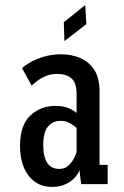

<svg xmlns="http://www.w3.org/2000/svg" viewBox="-20 -726 490 757"><path d="M184.5 11Q127.5 11 93.2 -32.8Q59 -76.5 59 -151Q59 -232 99.2 -270.2Q139.5 -308.5 199 -308.5Q232.5 -308.5 254 -298Q275.5 -287.5 282 -280.5V-355.5Q282 -399.5 261.8 -417Q241.5 -434.5 204 -434.5Q179.5 -434.5 159 -425.5Q138.5 -416.5 124.5 -405.2Q110.5 -394 105 -388L67 -457Q75 -466 97.2 -479Q119.5 -492 151.5 -502Q183.5 -512 221 -512Q262 -512 296.5 -497.2Q331 -482.5 351.8 -450.5Q372.5 -418.5 372.5 -366V-76H404.5V0H300L293 -56Q290 -43.5 276.8 -27.8Q263.5 -12 240.2 -0.5Q217 11 184.5 11ZM214 -60Q236 -60 250.2 -73.5Q264.5 -87 272.2 -103Q280 -119 282 -126.5V-221.5Q275.5 -228.5 258.2 -239Q241 -249.5 219 -249.5Q188.5 -249.5 169.5 -227.5Q150.5 -205.5 150.5 -154.5Q150.5 -60 214 -60ZM234 -564 231.5 -638.5 316 -706 320.5 -631Z"/></svg>

Font: Trispace Condensed
Style: Regular
Weight: 400
Width: 3
Designer: Tyler Finck
Foundry: Etcetera Type Company
Version: Version 1.210; ttfautohint (v1.8.3)